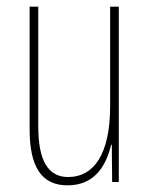

<svg xmlns="http://www.w3.org/2000/svg" viewBox="-20 -547 448 577"><path d="M337 -527H311V-228C311 -82 261 -15 185 -15C127 -15 95 -60 95 -167V-527H69V-159C69 -45 105 10 183 10C268 10 300 -54 314 -112H316L317 0H337Z"/></svg>

Font: Noto Sans Oriya ExtCond Thin
Style: Regular
Weight: 100
Width: 2
Designer: Amélie Bonet and Sol Matas
Foundry: Google LLC
Version: Version 2.006